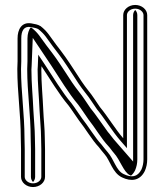

<svg xmlns="http://www.w3.org/2000/svg" viewBox="-20 -712 665 776"><path d="M147 -430.8C147.4 -435.7 147.5 -438.7 147.8 -444.3C182.1 -393 217.7 -331.9 257.1 -285.5C269.8 -268.9 287.3 -241.4 300.3 -223.6C320.6 -199 353.9 -143.5 378.8 -118.1C385.8 -109.8 395 -96.8 403.1 -88.1C424.8 -63.8 434.5 -13.4 473 4.9C509.2 22.5 545.5 19.5 565.4 -21.1C571.8 -35.8 575 -51.4 575 -68V-651C575 -673.5 553.1 -692 526.5 -692C499.9 -692 478 -673.5 478 -651V-153.2C446.4 -189.5 415.2 -241.8 383.9 -279.3C369.6 -299.7 353.2 -326.6 337.2 -345.6C318.1 -369.7 302 -393.9 281.8 -425.8C252.3 -471.1 240.6 -488.1 206.6 -532C179.3 -568.3 172.9 -583.8 143.2 -607L142.9 -606.8C133.9 -612.8 119.6 -615.3 106.9 -617.5C67.1 -624.1 51 -592.7 51 -557V-464C51 -454.8 50.7 -444.7 50 -433.4L50 -433.2V-433C50 -336.6 64 -249.2 64 -154.2C64.7 -137.1 65 -122.4 65 -109V3C65 25.5 86.9 44 113.5 44C140.1 44 162 25.5 162 3V-109C162 -123.1 161.7 -139.3 161 -156.4C161 -190.3 156.3 -231.9 155 -264.3C152.8 -320 147 -374.2 147 -430.8ZM132 -430.8C132 -373.2 137.8 -318.8 140 -263.7C141.4 -230.3 146 -189.4 146 -156.1C146.7 -138.5 147 -123.1 147 -109V3C147 15.1 134.1 29 113.5 29C93 29 80 15 80 3V-109C80 -122.4 79.6 -137.9 79 -154.4C78.9 -252.3 65.1 -338.3 65 -432.8C65.8 -445.9 66 -454.2 66 -464V-557C66 -587.6 76.7 -607.3 104.3 -602.7C117.1 -600.5 129.7 -597.6 134.6 -594.3C162.7 -572 166.3 -560.7 194.6 -522.9C228.7 -479 239.8 -462.9 269.2 -417.7C289.4 -385.8 305.7 -361.2 325.6 -336.1C340.9 -318 357 -291.4 372 -270.2C403 -233 434 -180.8 466.7 -143.4L493 -113.2V-651C493 -663.1 505.9 -677 526.5 -677C547 -677 560 -663 560 -651V-68C560 -53.5 557 -39.6 551.8 -27.3C535.8 4.3 511.3 6.8 479.5 -8.6C448.4 -23.4 441.8 -67.3 414.2 -98.2C406.8 -106.1 397.7 -118.9 389.9 -128.3C367.3 -151.2 333.1 -207.2 312.2 -232.8C298.9 -251 282.3 -277.3 268.8 -294.9C230.5 -339.9 195 -400.6 160.2 -452.6L134.6 -491L132.8 -444.9C132.5 -439.2 132.4 -436.4 132 -431.3ZM107 -431C107.4 -436 107.5 -438.9 107.8 -444.5L112.4 -559L186.6 -448C221.1 -396.2 256.4 -335.6 295.4 -289.8C308.9 -272.3 325.7 -245.6 338.7 -227.7C359.3 -202.8 393.4 -146.7 416.3 -123.3C424.6 -114.9 433.3 -101.1 440.9 -92.9C466.1 -64.9 479.7 -16.2 504.5 -4.3C506.5 -3.4 507.8 -2.8 509.4 -2.1C514.2 -5.8 520.5 -12.5 526 -23.6C531.9 -37.2 535 -52.2 535 -68V-651C535 -659.2 531.8 -666.1 526.5 -671.7C521.7 -666.6 518 -659.2 518 -651V-59.1L440 -148.6C432.3 -157.4 424 -170.3 416.2 -178.4C394.9 -207.1 367.1 -249.2 345.4 -275.2C330.7 -296.1 314.5 -322.8 299 -341.2C279.3 -366 263.2 -390.4 242.9 -422.3C213.5 -467.5 202.1 -484 168.1 -527.9C140.4 -564.7 135.8 -577.2 108.1 -599.5C107 -600.2 106.3 -600.5 104.3 -601.1C96.7 -593 91 -575.6 91 -557V-464C91 -454.7 90.7 -444.5 90 -433.1C90 -337.1 104 -250.5 104 -154.3C104.7 -137.4 105 -122.4 105 -109V3C105 11.2 108.2 18.1 113.5 23.7C118.3 18.6 122 11.2 122 3V-109C122 -123.1 121.7 -139 121 -156.3C121 -190 116.4 -231.3 115 -264.1C112.8 -319.7 107 -373.6 107 -431Z"/></svg>

Font: HoneyBee
Style: Blur
Weight: 700
Foundry: Cannot Into Space Fonts
Version: Version 0.89